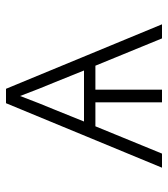

<svg xmlns="http://www.w3.org/2000/svg" viewBox="20 -580 560 640"><g transform="rotate(-90 300.0 -260.0)"><path d="M61 0 276 -520H324L539 0H492L401 -222H321V0H279V-222H199L108 0ZM215 -260H385L350 -347Q337 -378 324.5 -409.5Q312 -441 300 -473Q288 -441 275.5 -409.5Q263 -378 250 -347Z"/></g></svg>

Font: Iosevka Aile Extralight
Style: Regular
Weight: 200
Designer: Belleve Invis
Foundry: Belleve Invis
Version: Version 31.1.0; ttfautohint (v1.8.4)